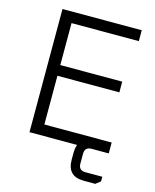

<svg xmlns="http://www.w3.org/2000/svg" viewBox="-127 -776 840 1039"><g transform="rotate(15 293.0 -256.0)"><path d="M92 0V-690H536V-629H159V-394H506V-334H159V-61H536V0ZM351 46Q351 -47 444 -47H469V0H440Q402 0 402 38V93Q402 131 440 131H535V157L508 178H444Q351 178 351 85Z"/></g></svg>

Font: Oxanium ExtraLight Light
Style: Regular
Weight: 300
Version: Version 2.000